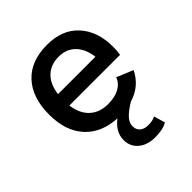

<svg xmlns="http://www.w3.org/2000/svg" viewBox="-200 -638 980 980"><g transform="rotate(-45 290.5 -147.5)"><path d="M526 -210H160Q169 -144 207 -109.5Q245 -75 305 -75Q354 -75 386.5 -92.5Q419 -110 431 -143L520 -106Q481 -27 396 -2Q353 24 333 46.5Q313 69 313 93Q313 118 329.5 132Q346 146 374 146Q408 146 426 135L444 196Q412 215 356 215Q300 215 265.5 186.5Q231 158 231 110Q231 53 287 10Q177 4 115.5 -64Q54 -132 54 -250Q54 -373 118 -441.5Q182 -510 298 -510Q408 -510 469 -443Q530 -376 530 -265Q530 -236 526 -210ZM160 -292H430Q422 -355 387.5 -390Q353 -425 298 -425Q240 -425 204.5 -391Q169 -357 160 -292Z"/></g></svg>

Font: Work Sans Medium
Style: Regular
Weight: 500
Designer: Wei Huang
Foundry: Wei Huang
Version: Version 1.500